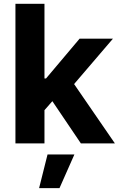

<svg xmlns="http://www.w3.org/2000/svg" viewBox="-20 -747 622 1000"><path d="M197.4 -157 197.8 -338.4H219.8L394.5 -545.5H568.2L333.5 -271.3H297.6ZM60.4 0V-727.3H211.6V0ZM401.3 0 240.8 -237.6 341.6 -344.5 578.5 0ZM183.6 233 227.6 57.5H367.5L289.8 233Z"/></svg>

Font: InterMG
Style: Bold
Weight: 700
Designer: Rasmus Andersson
Foundry: rsms
Version: Version 3.019;December 26, 2023;FontCreator 15.0.0.2955 64-b